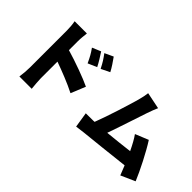

<svg xmlns="http://www.w3.org/2000/svg" viewBox="-47 -1421 2094 2094"><g transform="rotate(45 1000.0 -374.5)"><path d="M696 -758 596 -716C635 -661 652 -630 684 -561L787 -606C765 -651 726 -713 696 -758ZM833 -815 734 -769C773 -716 792 -688 827 -619L927 -668C905 -712 864 -772 833 -815ZM271 -85C271 -44 266 23 259 66H449C444 21 438 -58 438 -85V-342C544 -304 681 -251 782 -199L851 -368C767 -409 573 -480 438 -519V-656C438 -704 444 -748 448 -786H259C267 -748 271 -696 271 -656C271 -571 271 -173 271 -85Z M1174 -163C1140 -162 1091 -162 1055 -162L1083 15C1116 11 1158 5 1183 2C1304 -11 1591 -40 1756 -60L1800 51L1964 -22C1916 -138 1818 -332 1746 -443L1594 -381C1624 -340 1657 -279 1689 -212C1597 -201 1478 -187 1371 -177C1419 -310 1492 -538 1526 -637C1542 -683 1558 -726 1573 -759L1381 -798C1376 -761 1370 -725 1355 -672C1325 -565 1247 -314 1189 -164Z"/></g></svg>

Font: Noto Sans TC Black
Style: Regular
Weight: 900
Designer: Ryoko NISHIZUKA 西塚涼子 (kana, bopomofo & ideographs); Paul D. Hunt (Latin, Greek & Cyrillic); Sandoll Communications 산돌커뮤니
Foundry: Adobe
Version: Version 2.004;hotconv 1.0.118;makeotfexe 2.5.65603